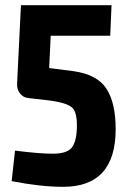

<svg xmlns="http://www.w3.org/2000/svg" viewBox="-20 -710 494 742"><path d="M406 -572H176L170 -447L264 -435Q356 -422 391.5 -367Q427 -312 427 -211Q427 12 224 12Q137 12 25 -10L38 -128Q131 -116 184 -116Q237 -116 256 -138Q275 -160 277 -214Q279 -276 259 -294Q239 -312 177 -321L90 -331Q70 -333 57.5 -348.5Q45 -364 46 -387L61 -690H411Z"/></svg>

Font: exo2condensed_b
Style: Bold
Weight: 700
Width: 3
Designer: Natanael Gama
Version: Version 1.001;PS 001.001;hotconv 1.0.70;makeotf.lib2.5.58329